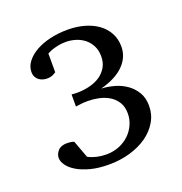

<svg xmlns="http://www.w3.org/2000/svg" viewBox="-86 -868 538 568"><g transform="rotate(-20 183.0 -583.5)"><path d="M335 -498Q335 -470.7 321.5 -448Q308.1 -425.3 285.2 -409.2Q262.2 -393.1 231.2 -384Q200.2 -375 165 -375Q131.8 -375 106.9 -381.6Q82 -388.2 64.9 -398.4Q47.9 -408.7 39.3 -420.9Q30.8 -433.1 30.8 -443.8Q30.8 -456.1 40 -466.6Q49.3 -477.1 68.8 -477.1Q72.8 -477.1 79.8 -476.3Q86.9 -475.6 90.8 -473.1L110.8 -418.9Q136.2 -405.8 167 -405.8Q189.5 -405.8 208 -413.3Q226.6 -420.9 240 -433.8Q253.4 -446.8 260.7 -463.4Q268.1 -480 268.1 -498Q268.1 -520 258.8 -534.4Q249.5 -548.8 235.1 -557.4Q220.7 -565.9 203.4 -569.6Q186 -573.2 169.9 -573.2Q161.1 -573.2 154.1 -572.8Q147 -572.3 141.6 -571.3Q135.7 -570.3 130.9 -569.8V-607.9Q132.3 -607.9 137.9 -607.4Q143.6 -606.9 147.9 -606.9Q168.5 -606.9 187.5 -611.6Q206.5 -616.2 220.7 -625.7Q234.9 -635.3 243.4 -649.7Q252 -664.1 252 -684.1Q252 -702.6 244.9 -716.8Q237.8 -731 226.1 -740.5Q214.4 -750 199 -754.9Q183.6 -759.8 167 -759.8Q153.8 -759.8 142.8 -757.3Q131.8 -754.9 124 -752.4Q115.2 -749 107.9 -745.1V-686Q106.4 -685.1 98.9 -680.9Q91.3 -676.8 79.1 -676.8Q73.2 -676.8 66.9 -678.5Q60.5 -680.2 54.9 -684.1Q49.3 -688 45.7 -694.6Q42 -701.2 42 -710.9Q42 -728 53.5 -742.9Q64.9 -757.8 84.2 -768.8Q103.5 -779.8 129.6 -785.9Q155.8 -792 185.1 -792Q212.9 -792 237.3 -785.2Q261.7 -778.3 279.5 -765.4Q297.4 -752.4 307.6 -733.6Q317.9 -714.8 317.9 -690.9Q317.9 -657.2 292.7 -632.1Q267.6 -606.9 219.2 -594.2Q239.7 -593.3 260.5 -587.4Q281.2 -581.5 297.6 -569.8Q314 -558.1 324.5 -540.5Q335 -522.9 335 -498Z"/></g></svg>

Font: BabelStone Ogham Special
Style: Regular
Weight: 400
Designer: Andrew West
Foundry: BabelStone
Version: Version 1.02 March 14, 2022